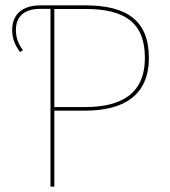

<svg xmlns="http://www.w3.org/2000/svg" viewBox="-20 -701 640 721"><path d="M301 -680.9H132.3C61.7 -680.9 25.7 -645.1 25.7 -588.6C25.7 -550 40 -527.7 55 -505.4L66 -512C51.7 -533.6 39.7 -554.4 39.7 -588.6C39.7 -636.4 68.3 -667.7 130.6 -667.7H169.6V0H184V-285.4H297.1C442.7 -285.4 539 -340.4 539 -484.1C539 -622.4 457.8 -680.8 301 -680.8ZM298.4 -299H184V-667.3H301C449.1 -667.3 524.1 -615.8 524.1 -483.7C524.1 -347.4 434 -299 298.4 -299Z"/></svg>

Font: Fira Sans Hair
Style: Regular
Weight: 100
Designer: bBox Type GmbH & Carrois Corporate GbR & Edenspiekermann AG
Foundry: bBox Type GmbH & Carrois Corporate GbR & Edenspiekermann AG
Version: Version 4.300;PS 004.300;hotconv 1.0.88;makeotf.lib2.5.64775